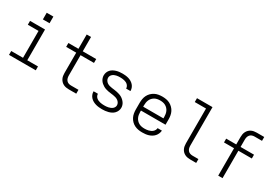

<svg xmlns="http://www.w3.org/2000/svg" viewBox="28 -1613 3544 2498"><g transform="rotate(30 1800.0 -363.5)"><path d="M99 0V-58H276V-462H115V-520H340V-58H501V0ZM350 -620H250V-720H350Z M997 0Q976 0 955.5 -3.5Q935 -7 916.5 -16Q898 -25 883 -40Q868 -55 858.5 -74Q849 -93 845.5 -113.5Q842 -134 842 -155V-462H691V-520H842V-735H907V-520H1109V-462H907V-155Q907 -136 912 -117.5Q917 -99 929.5 -84.5Q942 -70 960 -64Q978 -58 997 -58H1109V0Z M1499 8Q1475 8 1451.5 5.5Q1428 3 1405 -3.5Q1382 -10 1361 -21.5Q1340 -33 1323.5 -50.5Q1307 -68 1298 -90.5Q1289 -113 1289 -137Q1289 -138 1289 -138.5Q1289 -139 1289 -140H1354Q1354 -140 1354 -139.5Q1354 -139 1354 -139Q1354 -123 1361 -108.5Q1368 -94 1380 -83.5Q1392 -73 1406.5 -66.5Q1421 -60 1436.5 -56.5Q1452 -53 1467.5 -51.5Q1483 -50 1499 -50Q1514 -50 1529.5 -51Q1545 -52 1560.5 -55.5Q1576 -59 1590.5 -65Q1605 -71 1617 -80.5Q1629 -90 1636.5 -104Q1644 -118 1644 -134Q1644 -153 1633.5 -170.5Q1623 -188 1606.5 -199Q1590 -210 1571 -215.5Q1552 -221 1532.5 -224Q1513 -227 1493.5 -229Q1474 -231 1454.5 -235Q1435 -239 1416.5 -245Q1398 -251 1380.5 -261Q1363 -271 1348 -284Q1333 -297 1322 -313Q1311 -329 1305 -348Q1299 -367 1299 -387Q1299 -410 1307.5 -432Q1316 -454 1331.5 -471Q1347 -488 1367.5 -499Q1388 -510 1410 -516.5Q1432 -523 1455 -525.5Q1478 -528 1501 -528Q1524 -528 1547 -525.5Q1570 -523 1592.5 -516.5Q1615 -510 1635 -498Q1655 -486 1670.5 -469Q1686 -452 1694.5 -430Q1703 -408 1703 -385Q1703 -384 1703 -383Q1703 -382 1703 -382H1638Q1638 -382 1638 -382.5Q1638 -383 1638 -383Q1638 -398 1631.5 -412Q1625 -426 1614 -436.5Q1603 -447 1589.5 -453.5Q1576 -460 1561 -463.5Q1546 -467 1531 -468.5Q1516 -470 1501 -470Q1486 -470 1471 -469Q1456 -468 1441.5 -464.5Q1427 -461 1413.5 -455Q1400 -449 1388.5 -439Q1377 -429 1370.5 -415.5Q1364 -402 1364 -387Q1364 -367 1374.5 -349.5Q1385 -332 1401 -321Q1417 -310 1436.5 -304.5Q1456 -299 1475.5 -296.5Q1495 -294 1514.5 -291.5Q1534 -289 1553 -285Q1572 -281 1591 -275Q1610 -269 1627 -259.5Q1644 -250 1659 -236.5Q1674 -223 1685.5 -207Q1697 -191 1703 -172Q1709 -153 1709 -133Q1709 -110 1699.5 -87.5Q1690 -65 1674 -48Q1658 -31 1636.5 -20Q1615 -9 1592.5 -3Q1570 3 1546 5.5Q1522 8 1499 8Z M2102 8Q2073 8 2044 3Q2015 -2 1988.5 -15Q1962 -28 1941 -49Q1920 -70 1906.5 -96.5Q1893 -123 1888 -152Q1883 -181 1883 -210V-310Q1883 -339 1888 -368Q1893 -397 1906 -423Q1919 -449 1940 -470Q1961 -491 1987 -504.5Q2013 -518 2042 -523Q2071 -528 2100 -528Q2129 -528 2158 -523Q2187 -518 2213 -504.5Q2239 -491 2260 -470Q2281 -449 2294 -423Q2307 -397 2312 -368Q2317 -339 2317 -310V-231H1948V-210Q1948 -189 1951.5 -168Q1955 -147 1964 -128Q1973 -109 1987.5 -93.5Q2002 -78 2020.5 -68Q2039 -58 2060 -54Q2081 -50 2102 -50Q2118 -50 2134 -51.5Q2150 -53 2165.5 -57Q2181 -61 2195.5 -68Q2210 -75 2222 -85.5Q2234 -96 2241.5 -110.5Q2249 -125 2250 -141H2315Q2313 -117 2303.5 -94.5Q2294 -72 2278 -54Q2262 -36 2241 -23.5Q2220 -11 2197 -4Q2174 3 2150 5.5Q2126 8 2102 8ZM2252 -289V-310Q2252 -331 2248.5 -352Q2245 -373 2236.5 -392Q2228 -411 2213.5 -426.5Q2199 -442 2181 -452Q2163 -462 2142 -466Q2121 -470 2100 -470Q2079 -470 2058 -466Q2037 -462 2019 -452Q2001 -442 1986.5 -426.5Q1972 -411 1963.5 -392Q1955 -373 1951.5 -352Q1948 -331 1948 -310V-289Z M2822 0Q2802 0 2781 -3.5Q2760 -7 2741.5 -16Q2723 -25 2708 -40Q2693 -55 2684 -74Q2675 -93 2671.5 -113.5Q2668 -134 2668 -155V-677H2499V-735H2732V-155Q2732 -136 2737 -117.5Q2742 -99 2754.5 -84.5Q2767 -70 2785.5 -64Q2804 -58 2822 -58H2911V0Z M3242 0V-412H3091V-469H3242V-580Q3242 -601 3245.5 -621.5Q3249 -642 3258.5 -661Q3268 -680 3283 -695Q3298 -710 3316.5 -719Q3335 -728 3355.5 -731.5Q3376 -735 3397 -735H3509V-677H3397Q3378 -677 3360 -671Q3342 -665 3329.5 -650.5Q3317 -636 3312 -617.5Q3307 -599 3307 -580V-469H3509V-412H3307V0Z"/></g></svg>

Font: Iosevka SS04 Light Extended
Style: Regular
Weight: 300
Width: 7
Monospace: yes
Designer: Belleve Invis
Foundry: Belleve Invis
Version: Version 19.0.0; ttfautohint (v1.8.4)